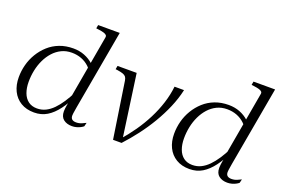

<svg xmlns="http://www.w3.org/2000/svg" viewBox="-99 -1067 2051 1396"><g transform="rotate(20 926.5 -368.5)"><path d="M235 10Q175 10 132 -16Q89 -42 66.5 -88Q44 -134 44 -194Q44 -243 56.5 -290.5Q69 -338 94.5 -380.5Q120 -423 156.5 -456Q193 -489 241 -507.5Q289 -526 347 -526Q394 -526 433.5 -510.5Q473 -495 502.5 -468Q532 -441 548 -405L526 -376Q511 -415 483.5 -441Q456 -467 421.5 -480Q387 -493 347 -493Q303 -493 267.5 -475.5Q232 -458 205 -428Q178 -398 159.5 -359Q141 -320 132 -276Q123 -232 123 -187Q123 -140 136.5 -103Q150 -66 177.5 -45.5Q205 -25 245 -25Q281 -25 311.5 -40Q342 -55 369 -82.5Q396 -110 421 -148Q446 -186 469 -232L485 -211Q452 -142 415 -92.5Q378 -43 334.5 -16.5Q291 10 235 10ZM528 9Q488 9 462.5 -11Q437 -31 437 -73Q437 -84 438.5 -96Q440 -108 442.5 -123Q445 -138 449 -155L445 -156L537 -678Q540 -691 533.5 -698Q527 -705 512.5 -709.5Q498 -714 475 -717L452 -720L457 -747H624L514 -130Q512 -117 510 -105Q508 -93 506.5 -83Q505 -73 505 -65Q505 -45 516 -36Q527 -27 548 -27Q570 -27 590 -35.5Q610 -44 621 -50L614 -21Q606 -14 592.5 -7Q579 0 562.5 4.5Q546 9 528 9Z M839 -516H691L686 -489L702 -487Q729 -483 744.5 -477.5Q760 -472 767.5 -462.5Q775 -453 778 -435L844 0H910Q959 -53 1005.5 -114Q1052 -175 1091.5 -241.5Q1131 -308 1160.5 -377Q1190 -446 1205 -514V-516H1132Q1125 -451 1104 -385.5Q1083 -320 1051 -257Q1019 -194 977.5 -134.5Q936 -75 888 -21L909 -16Z M1437 10Q1377 10 1334 -16Q1291 -42 1268.5 -88Q1246 -134 1246 -194Q1246 -243 1258.5 -290.5Q1271 -338 1296.5 -380.5Q1322 -423 1358.5 -456Q1395 -489 1443 -507.5Q1491 -526 1549 -526Q1596 -526 1635.5 -510.5Q1675 -495 1704.5 -468Q1734 -441 1750 -405L1728 -376Q1713 -415 1685.5 -441Q1658 -467 1623.5 -480Q1589 -493 1549 -493Q1505 -493 1469.5 -475.5Q1434 -458 1407 -428Q1380 -398 1361.5 -359Q1343 -320 1334 -276Q1325 -232 1325 -187Q1325 -140 1338.5 -103Q1352 -66 1379.5 -45.5Q1407 -25 1447 -25Q1483 -25 1513.5 -40Q1544 -55 1571 -82.5Q1598 -110 1623 -148Q1648 -186 1671 -232L1687 -211Q1654 -142 1617 -92.5Q1580 -43 1536.5 -16.5Q1493 10 1437 10ZM1730 9Q1690 9 1664.5 -11Q1639 -31 1639 -73Q1639 -84 1640.5 -96Q1642 -108 1644.5 -123Q1647 -138 1651 -155L1647 -156L1739 -678Q1742 -691 1735.5 -698Q1729 -705 1714.5 -709.5Q1700 -714 1677 -717L1654 -720L1659 -747H1826L1716 -130Q1714 -117 1712 -105Q1710 -93 1708.5 -83Q1707 -73 1707 -65Q1707 -45 1718 -36Q1729 -27 1750 -27Q1772 -27 1792 -35.5Q1812 -44 1823 -50L1816 -21Q1808 -14 1794.5 -7Q1781 0 1764.5 4.5Q1748 9 1730 9Z"/></g></svg>

Font: Roboto Serif 120pt Expanded Light
Style: Italic
Weight: 300
Width: 7
Italic angle: -10°
Designer: Greg Gazdowicz
Foundry: Commercial Type
Version: Version 1.008